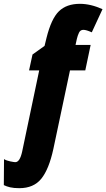

<svg xmlns="http://www.w3.org/2000/svg" viewBox="-62 -744 556 1004"><path d="M39 240Q114 240 154 190.5Q194 141 217 35L304 -376H384L412 -509H333L340 -541Q344 -558 351 -573Q358 -588 374 -588Q389 -588 418 -575L474 -696Q412 -724 356 -724Q286 -724 246 -685Q206 -646 181 -545L171 -504L108 -459L90 -376H143L54 48Q42 104 18 104Q12 104 -8 100Q-28 96 -41 88L-42 224Q-28 231 -9 235.5Q10 240 39 240Z"/></svg>

Font: Noto Sans Display Condensed Black
Style: Italic
Weight: 900
Width: 3
Italic angle: -192°
Designer: Monotype Design Team
Foundry: Monotype Imaging Inc.
Version: Version 1.900